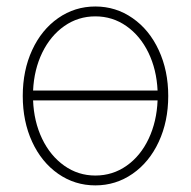

<svg xmlns="http://www.w3.org/2000/svg" viewBox="-20 -558 585 589"><path d="M49.8 -263.7Q49.8 -341.8 78.6 -404.3Q107.4 -466.8 158.4 -502.4Q209.5 -538.1 272.5 -538.1Q335.4 -538.1 386.7 -502.4Q438 -466.8 467 -404.1Q496.1 -341.3 496.1 -263.7Q496.1 -185.5 467 -123Q438 -60.5 386.7 -24.9Q335.4 10.7 272.5 10.7Q209.5 10.7 158.4 -24.9Q107.4 -60.5 78.6 -123Q49.8 -185.5 49.8 -263.7ZM463.4 -250H81.5Q84 -185.1 109.1 -132.6Q134.3 -80.1 177 -49.8Q219.7 -19.5 272.5 -19.5Q325.7 -19.5 368.4 -49.6Q411.1 -79.6 436 -132.3Q460.9 -185.1 463.4 -250ZM463.4 -280.3Q460.4 -344.7 435.3 -396.5Q410.2 -448.2 367.7 -478Q325.2 -507.8 272.5 -507.8Q219.7 -507.8 177.2 -478Q134.8 -448.2 109.6 -396.5Q84.5 -344.7 81.5 -280.3Z"/></svg>

Font: Pretendard GOV Thin
Style: Regular
Weight: 100
Designer: Base glyphs from Inter by Rasmus Andersson; Hangeul glyphs from Noto Sans CJK(Source Han Sans) by Jang Soo-young and Kan
Foundry: Kil Hyung-jin
Version: Version 1.309